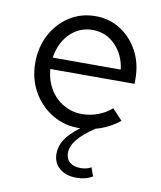

<svg xmlns="http://www.w3.org/2000/svg" viewBox="-82 -562 721 859"><g transform="rotate(10 278.5 -132.5)"><path d="M323 231Q275 231 246 206Q217 181 217 140Q217 105 237 74.5Q257 44 302 10Q233 12 176.5 -21Q120 -54 86.5 -112.5Q53 -171 53 -244Q53 -316 83.5 -373Q114 -430 166 -463Q218 -496 283 -496Q347 -496 397.5 -463.5Q448 -431 477.5 -375.5Q507 -320 507 -250V-228H124Q128 -178 151.5 -138.5Q175 -99 213.5 -76.5Q252 -54 298 -54Q336 -54 371.5 -67.5Q407 -81 432 -104L478 -55Q428 -15 370 0Q317 35 292 66Q267 97 267 128Q267 155 285 170Q303 185 334 185Q347 185 360 182Q373 179 382 173L396 212Q366 231 323 231ZM126 -280H435Q427 -346 384.5 -389.5Q342 -433 282 -433Q221 -433 178.5 -390.5Q136 -348 126 -280Z"/></g></svg>

Font: Red Hat Text VF
Style: Regular
Weight: 400
Designer: Pentagram, MCKL
Foundry: Pentagram, MCKL
Version: Version 1.023